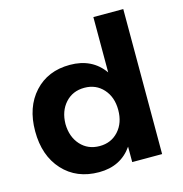

<svg xmlns="http://www.w3.org/2000/svg" viewBox="-110 -842 904 949"><g transform="rotate(-15 342.5 -368.0)"><path d="M452 -742H605V0H452V-79Q393 6 282 6Q167 6 97.5 -70Q28 -146 28 -271Q28 -394 96.5 -469Q165 -544 278 -544Q392 -544 452 -459ZM318 -118Q377 -118 414.5 -159.5Q452 -201 452 -267Q452 -333 414.5 -374.5Q377 -416 318 -416Q258 -416 220.5 -374.5Q183 -333 182 -267Q183 -201 220.5 -159.5Q258 -118 318 -118Z"/></g></svg>

Font: Montserrat-Arabic SemiBold
Style: Regular
Weight: 600
Designer: Mohamed Gaber
Foundry: Kief Type Foundry
Version: Version 5.008;PS 005.008;hotconv 1.0.88;makeotf.lib2.5.64775